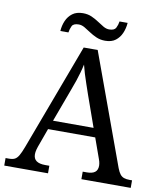

<svg xmlns="http://www.w3.org/2000/svg" viewBox="-96 -977 897 1054"><g transform="rotate(10 352.5 -449.5)"><path d="M0 0V-42H19Q39 -42 51 -48Q63 -54 73 -71Q83 -88 95 -120L317 -714H395L621 -95Q629 -74 638 -62.5Q647 -51 660 -46.5Q673 -42 692 -42H705V0H430V-42H453Q483 -42 498 -53.5Q513 -65 513 -90Q513 -96 512 -101.5Q511 -107 509.5 -113.5Q508 -120 505 -127L465 -239H202L164 -134Q161 -126 159 -118Q157 -110 156 -103.5Q155 -97 155 -91Q155 -66 171.5 -54Q188 -42 221 -42H244V0ZM221 -289H447L385 -464Q375 -494 365.5 -521Q356 -548 348.5 -573Q341 -598 335 -622Q330 -598 323.5 -575.5Q317 -553 309 -528.5Q301 -504 289 -473ZM426 -771Q399 -771 377 -780.5Q355 -790 336.5 -802.5Q318 -815 301.5 -824.5Q285 -834 269 -834Q239 -834 231 -817.5Q223 -801 220 -781H175Q177 -812 188.5 -838.5Q200 -865 222.5 -882Q245 -899 281 -899Q308 -899 329.5 -889.5Q351 -880 369.5 -867.5Q388 -855 404.5 -845.5Q421 -836 437 -836Q466 -836 474.5 -852.5Q483 -869 486 -889H531Q529 -859 517.5 -832Q506 -805 484 -788Q462 -771 426 -771Z"/></g></svg>

Font: Noto Serif Hebrew
Style: Regular
Weight: 400
Designer: Monotype Design Team
Foundry: Monotype Imaging Inc.
Version: Version 2.003